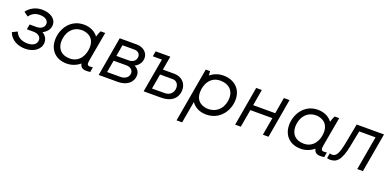

<svg xmlns="http://www.w3.org/2000/svg" viewBox="-4 -1362 4864 2397"><g transform="rotate(20 2428.5 -164.0)"><path d="M235 7C347 7 437 -57 437 -148C437 -196 413 -236 369 -262C425 -290 459 -334 459 -393C459 -470 381 -525 271 -525C187 -525 115 -487 70 -425L128 -382C159 -427 204 -453 265 -453C339 -453 379 -421 379 -377C379 -327 334 -297 276 -297H185L173 -229H261C328 -229 361 -194 361 -153C361 -100 313 -65 242 -65C153 -65 100 -103 76 -164L9 -131C46 -31 144 7 235 7Z M1043 5C1063 5 1079 4 1099 1L1110 -65C1097 -62 1084 -61 1070 -61C1038 -61 1030 -80 1038 -127L1108 -520H1047C1034 -495 1023 -466 1016 -439C975 -494 909 -528 824 -528C647 -528 549 -374 549 -227C549 -90 640 4 784 4C846 4 910 -18 960 -61C967 -19 995 5 1043 5ZM825 -454C875 -454 989 -431 989 -292C989 -188 932 -69 799 -69C694 -69 629 -131 629 -233C629 -341 692 -454 825 -454Z M1211 0H1465C1583 0 1662 -63 1662 -160C1662 -204 1637 -241 1592 -263C1646 -290 1677 -336 1677 -395C1677 -461 1618 -520 1529 -520H1301ZM1297 -70 1325 -231H1492C1552 -231 1584 -198 1584 -159C1584 -102 1533 -70 1474 -70ZM1337 -299 1363 -450H1522C1571 -450 1598 -419 1598 -384C1598 -338 1566 -299 1501 -299Z M1808 0H2040C2175 0 2256 -70 2256 -183C2256 -270 2190 -337 2092 -337H1941L1973 -520H1778L1766 -450H1887ZM1894 -68 1929 -267H2098C2145 -267 2177 -231 2177 -180C2177 -110 2127 -69 2063 -69Z M2318 200H2392L2443 -89C2482 -30 2551 6 2638 6C2821 6 2923 -148 2923 -295C2923 -432 2828 -526 2678 -526C2617 -526 2554 -505 2505 -463C2505 -485 2503 -508 2501 -520H2444ZM2637 -68C2587 -68 2473 -91 2473 -230C2473 -334 2530 -453 2663 -453C2774 -453 2843 -391 2843 -289C2843 -181 2777 -68 2637 -68Z M3482 -520 3445 -305H3152L3189 -520H3114L3024 0H3099L3140 -235H3433L3392 0H3467L3557 -520Z M4152 5C4172 5 4188 4 4208 1L4219 -65C4206 -62 4193 -61 4179 -61C4147 -61 4139 -80 4147 -127L4217 -520H4156C4143 -495 4132 -466 4125 -439C4084 -494 4018 -528 3933 -528C3756 -528 3658 -374 3658 -227C3658 -90 3749 4 3893 4C3955 4 4019 -18 4069 -61C4076 -19 4104 5 4152 5ZM3934 -454C3984 -454 4098 -431 4098 -292C4098 -188 4041 -69 3908 -69C3803 -69 3738 -131 3738 -233C3738 -341 3801 -454 3934 -454Z M4285 7C4369 7 4428 -35 4468 -245L4508 -450H4725L4646 0H4721L4812 -520H4449L4400 -261C4370 -105 4342 -61 4287 -61C4277 -61 4266 -63 4257 -68L4245 0C4256 4 4269 7 4285 7Z"/></g></svg>

Font: Fixel Display 20240404
Style: Italic
Weight: 400
Italic angle: -10°
Designer: AlfaBravo + MacPaw
Foundry: Kyrylo Tkachov, Marchela Mozhyna, Serhii Makarenko, Maria Weinstein, Zakhar Kryvoshyya
Version: Version 1.211;Glyphs 3.2 (3225)